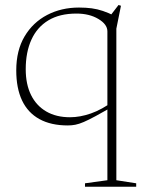

<svg xmlns="http://www.w3.org/2000/svg" viewBox="-20 -480 553 750"><path d="M80.5 -209.5Q80.5 -151 101.2 -109Q122 -67 160.8 -44.5Q199.5 -22 253.5 -22Q292.5 -22 335 -36.8Q377.5 -51.5 427 -87.5V-67.5Q383 -42.5 354.5 -27Q326 -11.5 307.2 -3.5Q288.5 4.5 274.5 7.2Q260.5 10 245 10Q179 10 134 -14.8Q89 -39.5 66.2 -87.5Q43.5 -135.5 43.5 -205Q43.5 -283 76 -337.8Q108.5 -392.5 164 -421.5Q219.5 -450.5 288.5 -450.5Q316 -450.5 338.2 -447.5Q360.5 -444.5 382 -437.2Q403.5 -430 428.5 -417.5L401.5 -406.5L443 -460.5L452.5 -457.5L434.5 -368V224L512 236V249.5H312V236L399.5 224V-357.5Q399.5 -385 364.2 -406Q329 -427 278.5 -427Q213 -427 169 -400.5Q125 -374 102.8 -325.2Q80.5 -276.5 80.5 -209.5Z"/></svg>

Font: Newsreader 16pt 16pt ExtraLight
Style: Regular
Weight: 250
Version: Version 1.003